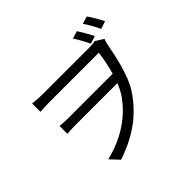

<svg xmlns="http://www.w3.org/2000/svg" viewBox="-210 -1105 1421 1421"><g transform="rotate(-45 500.0 -394.5)"><path d="M739.1 -833.8 680.1 -815.6C703.5 -779.8 729.2 -734.8 747.1 -694.8L807.7 -714.2C789.4 -752 761.5 -799.8 739.1 -833.8ZM868.6 -858.6 809.5 -840.8C833.5 -805.4 859.4 -760.3 878.3 -718.1L938.9 -737.9C919.7 -777.5 891.9 -825.4 868.6 -858.6ZM126.7 -689.6V-601.9C163.4 -604.3 197.9 -606 230 -606C297.9 -606 680.7 -606 741.7 -606C726.4 -492 692.3 -348.1 637.2 -265.4C546.4 -131.6 406 -40.1 233 1.2L298 70.7C494.9 4.4 620.3 -93.6 714.5 -237.3C772.9 -327.7 809.3 -487 831.8 -611.8C835.2 -627.5 840.3 -639 844.3 -648.3L780.4 -688.6C763.6 -683.8 741.9 -682.5 719.4 -682.5C669.5 -682.5 297.1 -682.5 229.6 -682.5C188.7 -682.5 148.2 -687.2 126.7 -689.6ZM728 -349.7 735 -423.4C667.5 -423.4 310.5 -423.4 241.9 -423.4C210.3 -423.4 180.1 -425.4 152.7 -427.8V-346C183.2 -348.1 210.3 -349.7 244.2 -349.7C310.5 -349.7 657.6 -349.7 728 -349.7Z"/></g></svg>

Font: Source Han Sans JP VF
Style: Regular
Weight: 250
Designer: Ryoko NISHIZUKA 西塚涼子 (kana, bopomofo & ideographs); Paul D. Hunt (Latin, Greek & Cyrillic); Sandoll Communications 산돌커뮤니
Foundry: Adobe
Version: Version 2.004;hotconv 1.0.118;makeotfexe 2.5.65603